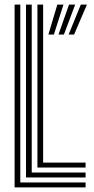

<svg xmlns="http://www.w3.org/2000/svg" viewBox="-20 -820 412 840"><path d="M43.9 0V-800H68.8V-21.7H354.4V0ZM93.8 -43.5V-800H118.8V-65.2H354.4V-43.5ZM143.7 -86.9V-800H168.7V-108.7H354.4V-86.9ZM280.2 -668.8 333.6 -800H360.4L304.1 -668.8ZM191.7 -668.8 230.9 -800H257.7L215.7 -668.8ZM235.9 -668.8 282 -800H308.9L259.6 -668.8Z"/></svg>

Font: Big Shoulders Inline Display SC Thin
Style: Regular
Weight: 100
Designer: Patric King
Foundry: XO Type Co
Version: Version 2.002